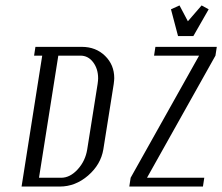

<svg xmlns="http://www.w3.org/2000/svg" viewBox="-20 -684 815 704"><path d="M454.1 0 459 -32.2 710 -480H544.9L549.8 -512.2H774.9L770 -480L519 -32.2H729L724.1 0ZM606.9 -649.9 638.2 -664.1 668.9 -606 719.2 -664.1 745.1 -649.9 689 -551.8H632.8ZM59.1 0 134.8 -480H105L109.9 -512.2H279.8Q331.5 -512.2 365.2 -479.2Q398.9 -446.3 398.9 -397.5Q398.9 -390.6 397 -376L358.9 -136.2Q349.6 -80.6 303 -40.3Q256.3 0 199.2 0ZM123 -32.2H204.1Q236.8 -32.2 264.9 -63Q293 -93.8 299.8 -136.2L337.9 -376Q339.8 -389.6 339.8 -396.5Q339.8 -431.6 321.5 -455.8Q303.2 -480 274.9 -480H193.8Z"/></svg>

Font: Gawaa
Style: Italic
Weight: 400
Designer: T. Christopher White
Version: Version 1.0